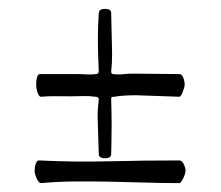

<svg xmlns="http://www.w3.org/2000/svg" viewBox="-20 -433 495 430"><path d="M71.8 -22.9Q69.3 -22.9 66.9 -25.6Q64.5 -28.3 62.5 -32.5Q60.5 -36.6 59.1 -41.3Q57.6 -45.9 57.6 -49.8Q57.6 -60.5 60.5 -67.4Q63.5 -74.2 67.4 -73.7Q147 -69.8 224.9 -71.8Q302.7 -73.7 381.8 -73.7Q387.2 -73.7 391.4 -65.7Q395.5 -57.6 395.5 -49.8Q395.5 -47.4 394 -42.7Q392.6 -38.1 390.4 -33.7Q388.2 -29.3 386 -26.1Q383.8 -22.9 381.8 -22.9Q341.8 -22.9 303 -24.2Q264.2 -25.4 225.6 -26.1Q187 -26.9 148.7 -26.6Q110.4 -26.4 71.8 -22.9ZM201.2 -210.4Q201.2 -216.3 193.4 -216.3Q180.2 -218.3 166.3 -217.8Q152.3 -217.3 137.2 -217.3Q120.1 -217.3 104.5 -217.5Q88.9 -217.8 71.8 -216.3Q69.3 -216.3 67.4 -219Q65.4 -221.7 64 -225.8Q62.5 -230 61.8 -234.6Q61 -239.3 61 -243.2Q61 -254.4 63.2 -260.7Q65.4 -267.1 69.3 -267.1H152.8Q163.1 -267.1 173.6 -266.4Q184.1 -265.6 194.3 -267.1Q201.2 -267.1 201.2 -273.9Q201.2 -276.9 200.9 -280Q200.7 -283.2 200.7 -286.1Q199.2 -316.9 199.2 -347.2Q199.2 -361.3 199.7 -375.2Q200.2 -389.2 201.2 -403.8Q201.7 -413.1 215.3 -413.1Q229 -413.1 229 -403.8L231 -316.4V-308.6Q231 -299.8 230.5 -291Q230 -282.2 229 -272.9Q229 -267.6 233.4 -267.1Q244.6 -265.6 255.4 -266.8Q266.1 -268.1 278.3 -268.1Q302.2 -268.1 328.4 -267.6Q354.5 -267.1 381.8 -267.1Q387.2 -267.1 390.4 -259Q393.6 -251 393.6 -243.2Q393.6 -240.7 392.3 -236.3Q391.1 -231.9 389.4 -227.5Q387.7 -223.1 385.7 -219.7Q383.8 -216.3 381.8 -216.3L284.7 -219.7Q272.5 -219.7 260.3 -219Q248 -218.3 235.8 -216.3Q231.4 -216.3 230.2 -215.6Q229 -214.8 229 -210.4Q229.5 -196.3 229.7 -182.9Q230 -169.4 230 -155.3Q230 -138.2 229.7 -121.6Q229.5 -105 229 -87.9Q229 -78.6 215.3 -78.6Q201.2 -78.6 201.2 -87.9L198.7 -168.5V-175.3Q198.7 -183.6 199.5 -192.4Q200.2 -201.2 201.2 -210.4Z"/></svg>

Font: IM FELL French Canon SC
Style: Regular
Weight: 400
Designer: Igino Marini
Foundry: Igino Marini
Version: 3.00